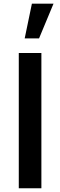

<svg xmlns="http://www.w3.org/2000/svg" viewBox="-20 -1002 320 1022"><path d="M149.8 -982.5 111.4 -797.5H187.8L264.9 -982.5ZM80 0V-720H200.3V0Z"/></svg>

Font: Hauora
Style: Regular
Weight: 400
Designer: Wayne Shih
Foundry: WCYS
Version: Version 1.001